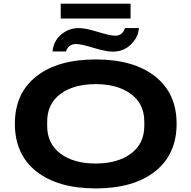

<svg xmlns="http://www.w3.org/2000/svg" viewBox="-20 -1027 1056 1059"><path d="M314.9 -924.8V-1006.8H700.2V-924.8ZM270 -743.2Q271.5 -773.4 288.1 -802.2Q304.7 -831.1 338.1 -851.6Q371.6 -872.1 414.1 -872.1Q452.1 -872.1 519.8 -851.1Q587.4 -830.1 616.2 -830.1Q637.7 -830.1 650.9 -842Q664.1 -854 668.9 -872.1H746.1Q743.7 -823.7 703.4 -783Q663.1 -742.2 601.1 -742.2Q564 -742.2 495.6 -763.2Q427.2 -784.2 399.9 -784.2Q357.4 -784.2 344.2 -743.2ZM62 -344.2Q62 -512.7 180.7 -606Q299.3 -699.2 507.8 -699.2Q716.3 -699.2 835.2 -606Q954.1 -512.7 954.1 -344.2Q954.1 -175.3 835.2 -81.5Q716.3 12.2 507.8 12.2Q299.3 12.2 180.7 -81.5Q62 -175.3 62 -344.2ZM507.8 -125Q627.9 -125 701.9 -179.7Q775.9 -234.4 775.9 -333V-356Q775.9 -454.6 701.9 -508.8Q627.9 -563 507.8 -563Q386.7 -563 313.5 -508.8Q240.2 -454.6 240.2 -356V-333Q240.2 -234.4 313.5 -179.7Q386.7 -125 507.8 -125Z"/></svg>

Font: Archivo Expanded
Style: Bold
Weight: 700
Width: 7
Designer: Hector Gatti
Foundry: Omnibus-Type
Version: Version 2.001